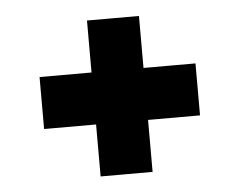

<svg xmlns="http://www.w3.org/2000/svg" viewBox="-37 -543 574 460"><g transform="rotate(-5 250.0 -312.5)"><path d="M250 -125H187.5V-187.5V-250H125H62.5V-312.5V-375H125H187.5V-437.5V-500H250H312.5V-437.5V-375H375H437.5V-312.5V-250H375H312.5V-187.5V-125Z"/></g></svg>

Font: PixelArmy
Style: Medium
Weight: 500
Version: Version 001.000